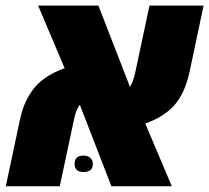

<svg xmlns="http://www.w3.org/2000/svg" viewBox="-31 -652 732 672"><path d="M-10.7 0 38.1 -230Q44.4 -259.3 53.2 -282.2Q62 -305.2 79.1 -331.1Q115.2 -384.8 195.3 -413.1L102.5 -632.3H313.5L423.8 -348.1Q429.7 -357.4 434.1 -369.1Q439.5 -383.8 442.9 -400.9L492.2 -632.3H681.6L632.8 -402.3Q616.7 -324.7 577.1 -281.2Q561.5 -264.2 535.9 -247.6Q510.3 -231 477.5 -219.7L570.3 0H358.9L248.5 -285.2Q244.6 -280.3 239.7 -271Q232.9 -257.3 227.5 -231.4L178.2 0ZM261.2 -49.8Q230 -49.8 230 -78.6Q230 -107.4 261.2 -107.4Q276.4 -107.4 285.2 -99.4Q293.9 -91.3 293.9 -78.6Q293.9 -49.8 261.2 -49.8Z"/></svg>

Font: Open Sans ExtraBold
Style: Italic
Weight: 800
Italic angle: -12°
Designer: Monotype Design Team
Foundry: Monotype Imaging Inc.
Version: Version 3.000; ttfautohint (v1.8.4)